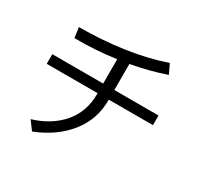

<svg xmlns="http://www.w3.org/2000/svg" viewBox="-166 -969 1226 1190"><g transform="rotate(30 447.0 -373.5)"><path d="M198 24 152 -38Q281 -77 356 -164.5Q431 -252 431 -378V-385H67V-454H431V-628Q284 -607 136 -609L126 -682Q287 -682 441 -704Q595 -726 725 -771L757 -704Q649 -666 511 -640V-454H827V-385H511V-378Q511 -244 428 -139Q345 -34 198 24Z"/></g></svg>

Font: Kakao Big Sans
Style: Regular
Weight: 400
Designer: Park Young-rak; Lee Sang-min; Kim Jung-jin; Min Bon; Park Min-gyu;
Foundry: Kakao Corporation
Version: Version 2.003